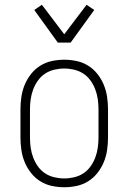

<svg xmlns="http://www.w3.org/2000/svg" viewBox="-20 -779 540 807"><path d="M250 8Q224 8 198 2.5Q172 -3 149.5 -17Q127 -31 110.5 -52Q94 -73 84 -97Q74 -121 70 -147.5Q66 -174 66 -200V-320Q66 -346 70 -372.5Q74 -399 84 -423Q94 -447 110.5 -468Q127 -489 149.5 -503Q172 -517 198 -522.5Q224 -528 250 -528Q276 -528 302 -522.5Q328 -517 350.5 -503Q373 -489 389.5 -468Q406 -447 416 -423Q426 -399 430 -372.5Q434 -346 434 -320V-200Q434 -174 430 -147.5Q426 -121 416 -97Q406 -73 389.5 -52Q373 -31 350.5 -17Q328 -3 302 2.5Q276 8 250 8ZM250 -29Q271 -29 292 -34Q313 -39 330.5 -50.5Q348 -62 360.5 -79.5Q373 -97 380.5 -117Q388 -137 391 -158Q394 -179 394 -200V-320Q394 -341 391 -362Q388 -383 380.5 -403Q373 -423 360.5 -440.5Q348 -458 330.5 -469.5Q313 -481 292 -486Q271 -491 250 -491Q229 -491 208 -486Q187 -481 169.5 -469.5Q152 -458 139.5 -440.5Q127 -423 119.5 -403Q112 -383 109 -362Q106 -341 106 -320V-200Q106 -179 109 -158Q112 -137 119.5 -117Q127 -97 139.5 -79.5Q152 -62 169.5 -50.5Q187 -39 208 -34Q229 -29 250 -29ZM223 -600 124 -737 156 -759 250 -635 344 -759 376 -737 277 -600Z"/></svg>

Font: Iosevka Curly Slab Extralight
Style: Regular
Weight: 200
Monospace: yes
Designer: Belleve Invis
Foundry: Belleve Invis
Version: Version 22.1.2; ttfautohint (v1.8.4)